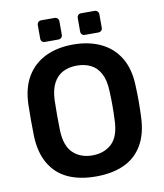

<svg xmlns="http://www.w3.org/2000/svg" viewBox="-94 -945 883 1032"><g transform="rotate(-10 347.5 -429.0)"><path d="M347 10Q258 10 194 -19.5Q130 -49 94 -110.5Q58 -172 55 -264Q54 -307 54 -349Q54 -391 55 -435Q58 -526 95 -587Q132 -648 196.5 -679Q261 -710 347 -710Q433 -710 498 -679Q563 -648 600 -587Q637 -526 640 -435Q642 -391 642 -349Q642 -307 640 -264Q637 -172 601 -110.5Q565 -49 500.5 -19.5Q436 10 347 10ZM347 -105Q412 -105 453 -143.5Q494 -182 497 -269Q499 -313 499 -350.5Q499 -388 497 -431Q495 -489 475.5 -525.5Q456 -562 423 -578.5Q390 -595 347 -595Q305 -595 272 -578.5Q239 -562 219.5 -525.5Q200 -489 198 -431Q197 -388 197 -350.5Q197 -313 198 -269Q201 -182 242 -143.5Q283 -105 347 -105ZM419 -750Q409 -750 403 -756Q397 -762 397 -772V-845Q397 -855 403 -861.5Q409 -868 419 -868H492Q502 -868 508.5 -861.5Q515 -855 515 -845V-772Q515 -762 508.5 -756Q502 -750 492 -750ZM201 -750Q191 -750 185 -756Q179 -762 179 -772V-845Q179 -855 185 -861.5Q191 -868 201 -868H274Q284 -868 290.5 -861.5Q297 -855 297 -845V-772Q297 -762 290.5 -756Q284 -750 274 -750Z"/></g></svg>

Font: Rubik Light Medium
Style: Regular
Weight: 500
Version: Version 2.104